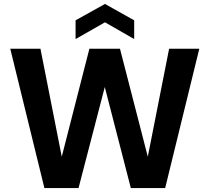

<svg xmlns="http://www.w3.org/2000/svg" viewBox="-20 -953 1062 973"><path d="M32 0ZM32 0ZM817 0H643L511 -512L378 0H205L32 -706H185L293 -159L433 -706H588L729 -159L837 -706H990ZM660 -755 512 -840 363 -755V-850L512 -933L660 -850Z"/></svg>

Font: Ulagadi Sans SemiBold
Style: Regular
Weight: 600
Designer: Ninad Kale (Devanagari), Jonny Pinhorn (Latin)
Foundry: Indian Type Foundry
Version: Version 3.01;March 29, 2020;FontCreator 12.0.0.2522 64-bit; 